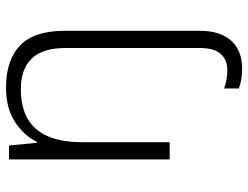

<svg xmlns="http://www.w3.org/2000/svg" viewBox="-113 -469 822 636"><g transform="rotate(-90 298.0 -151.0)"><path d="M389 240Q368 240 351.5 237Q335 234 323 229V180Q350 191 384 191Q418 191 437.5 169Q457 147 457 99V-345Q457 -421 422 -457Q387 -493 320 -493Q145 -493 145 -291V0H88V-532H134L143 -440H146Q168 -484 213 -513Q258 -542 326 -542Q417 -542 465.5 -495.5Q514 -449 514 -348V100Q514 168 481 204Q448 240 389 240Z"/></g></svg>

Font: Noto Sans Thai Looped Light
Style: Regular
Weight: 300
Designer: Sasikarn Vongin, Ben Mitchell
Foundry: The Fontpad Ltd
Version: Version 1.001; ttfautohint (v1.8.4.7-5d5b)